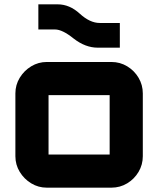

<svg xmlns="http://www.w3.org/2000/svg" viewBox="-20 -866 732 886"><path d="M196 0Q157 0 124 -20Q91 -40 71 -73Q51 -106 51 -145V-435Q51 -474 71 -507Q91 -540 124 -560Q157 -580 196 -580H494Q534 -580 567 -560Q600 -540 619.5 -507Q639 -474 639 -435V-145Q639 -106 619.5 -73Q600 -40 567 -20Q534 0 494 0H196ZM204 -153H486Q486 -153 486 -153Q486 -153 486 -153V-427Q486 -427 486 -427Q486 -427 486 -427H204Q204 -427 204 -427Q204 -427 204 -427V-153Q204 -153 204 -153Q204 -153 204 -153ZM431 -646Q374 -646 320 -688Q268 -730 234 -730H157V-846H246Q301 -846 348 -803Q395 -760 440 -760H533V-646H431Z"/></svg>

Font: Orbitron Black
Style: Regular
Weight: 900
Designer: Matt McInerney
Foundry: The League of Moveable Type
Version: Version 2.001